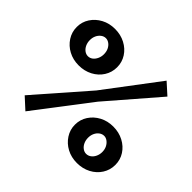

<svg xmlns="http://www.w3.org/2000/svg" viewBox="-167 -930 1150 1150"><g transform="rotate(45 408.0 -355.0)"><path d="M205 -411Q157 -411 118.5 -431.5Q80 -452 57 -487.5Q34 -523 34 -566Q34 -609 57 -644Q80 -679 118.5 -699.5Q157 -720 205 -720Q253 -720 292 -699.5Q331 -679 353.5 -644Q376 -609 376 -566Q376 -523 353.5 -487.5Q331 -452 292 -431.5Q253 -411 205 -411ZM205 -489Q222 -489 235.5 -499.5Q249 -510 257 -527.5Q265 -545 265 -565Q265 -587 257 -604Q249 -621 235 -631.5Q221 -642 205 -642Q189 -642 175 -631.5Q161 -621 153 -604Q145 -587 145 -566Q145 -545 153 -527.5Q161 -510 175 -499.5Q189 -489 205 -489ZM611 10Q563 10 524.5 -10.5Q486 -31 463 -66.5Q440 -102 440 -144Q440 -188 463 -223Q486 -258 524.5 -278.5Q563 -299 611 -299Q659 -299 698 -278.5Q737 -258 759.5 -223Q782 -188 782 -145Q782 -102 759.5 -66.5Q737 -31 698 -10.5Q659 10 611 10ZM611 -68Q628 -68 642 -78.5Q656 -89 664 -106.5Q672 -124 672 -144Q672 -166 663.5 -183Q655 -200 641 -210.5Q627 -221 612 -221Q595 -221 581 -210.5Q567 -200 559 -183Q551 -166 551 -145Q551 -124 559 -106.5Q567 -89 581 -78.5Q595 -68 611 -68ZM103 -56 386 -380 642 -719 713 -655 440 -339 174 9Z"/></g></svg>

Font: Raleway Thin ExtraBold
Style: Regular
Weight: 800
Version: Version 4.026